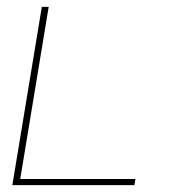

<svg xmlns="http://www.w3.org/2000/svg" viewBox="-20 -540 540 560"><path d="M16 0 102 -520H122L39 -18H375L372 0Z"/></svg>

Font: Iosevka Thin
Style: Italic
Weight: 100
Italic angle: -9°
Monospace: yes
Designer: Belleve Invis
Foundry: Belleve Invis
Version: Version 32.5.0; ttfautohint (v1.8.4)